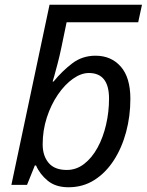

<svg xmlns="http://www.w3.org/2000/svg" viewBox="-20 -780 619 810"><path d="M269 10Q215 10 181.5 -17.5Q148 -45 132 -82H127L94 0H28L189 -760H579L563 -686H261L239 -580Q232 -546 223.5 -513.5Q215 -481 209 -459.5Q203 -438 202 -436H206Q242 -480 284.5 -512.5Q327 -545 383 -545Q449 -545 489.5 -499Q530 -453 530 -363Q530 -290 512 -223Q494 -156 460 -103.5Q426 -51 378 -20.5Q330 10 269 10ZM262 -63Q302 -63 335 -88.5Q368 -114 391.5 -157Q415 -200 427.5 -254Q440 -308 440 -364Q440 -472 355 -472Q322 -472 287.5 -447.5Q253 -423 224 -380.5Q195 -338 177.5 -284Q160 -230 160 -171Q160 -123 185 -93Q210 -63 262 -63Z"/></svg>

Font: Manna Sans
Style: Italic
Weight: 400
Italic angle: -12°
Designer: Monotype Design Team
Foundry: Monotype Imaging Inc.
Version: Version 2.001.1; ttfautohint (v1.8.2)